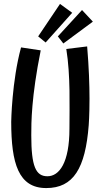

<svg xmlns="http://www.w3.org/2000/svg" viewBox="-20 -950 516 976"><path d="M431 -314C431 -314 435 -364 435 -448C435 -517 432 -608 423 -714L317 -701C339 -565 333 -409 333 -296C333 -122 281 -54 221 -54C162 -54 139 -104 139 -262C139 -327 139 -455 187 -694L87 -709C40 -537 37 -331 37 -331C37 -119 74 6 215 6C353 6 414 -94 431 -314ZM452 -840 397 -899 274 -765 302 -729ZM347 -885 285 -930 174 -765 212 -734Z"/></svg>

Font: Englebert
Style: Regular
Weight: 400
Designer: Astigmatic (AOETI)
Foundry: Astigmatic (AOETI)
Version: Version 1.000